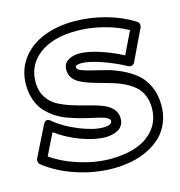

<svg xmlns="http://www.w3.org/2000/svg" viewBox="-136 -834 903 965"><g transform="rotate(-15 315.5 -352.0)"><path d="M-22 -116.2 56.2 -273.9 57.6 -275.9Q58.6 -277.8 59.6 -279.5Q60.5 -281.2 62.5 -283.4Q64.5 -285.6 66.7 -287.1Q68.8 -288.6 71.8 -289.6Q74.7 -290.5 77.9 -290.3Q81.1 -290 85.4 -288.1Q89.8 -286.1 94.2 -282.2Q143.1 -240.7 216.6 -210.9Q290 -181.2 338.9 -181.2Q386.2 -181.2 386.2 -203.1Q386.2 -212.4 373.8 -219.7Q361.3 -227.1 340.1 -232.4Q318.8 -237.8 291.3 -243.7Q263.7 -249.5 233.4 -258.1Q203.1 -266.6 172.9 -277.8Q142.6 -289.1 115 -307.6Q87.4 -326.2 66.2 -350.1Q44.9 -374 32.5 -409.7Q20 -445.3 20 -488.8Q20 -563.5 60.8 -619.9Q101.6 -676.3 172.6 -705.6Q243.7 -734.9 335 -734.9Q418 -734.9 499.3 -712.2Q580.6 -689.5 642.1 -649.9Q650.4 -645 652.6 -635.3Q654.8 -625.5 650.9 -618.2L574.2 -458Q569.8 -448.2 560.3 -444.8Q550.8 -441.4 539.1 -446.8Q486.3 -476.6 420.7 -499.3Q355 -522 317.9 -522Q303.2 -522 295.4 -519.5Q287.6 -517.1 286.4 -514.6Q285.2 -512.2 285.2 -508.8Q285.2 -497.6 305.4 -489.3Q325.7 -481 357.9 -473.4Q390.1 -465.8 429 -455.8Q467.8 -445.8 506.8 -427.5Q545.9 -409.2 578.1 -383.3Q610.4 -357.4 630.6 -313.7Q650.9 -270 650.9 -213.9Q650.9 -164.6 633.8 -123.8Q616.7 -83 587.2 -54.7Q557.6 -26.4 517.3 -6.8Q477.1 12.7 431.6 21.7Q386.2 30.8 336.9 30.8Q242.2 30.8 147.9 0Q53.7 -30.8 -15.1 -85Q-21.5 -89.8 -23.7 -99.4Q-25.9 -108.9 -22 -116.2ZM32.2 -112.8Q94.2 -69.8 176 -44.4Q257.8 -19 336.9 -19Q414.1 -19 472.9 -40.5Q531.7 -62 566.4 -106.4Q601.1 -150.9 601.1 -213.9Q601.1 -250.5 588.6 -279.5Q576.2 -308.6 554.9 -326.9Q533.7 -345.2 506.1 -359.4Q478.5 -373.5 448.2 -382.8Q418 -392.1 387.7 -400.1Q357.4 -408.2 329.8 -417.2Q302.2 -426.3 281 -437.7Q259.8 -449.2 247.3 -467Q234.9 -484.9 234.9 -508.8Q234.9 -541 259.8 -556.4Q284.7 -571.8 317.9 -571.8Q361.8 -571.8 421.9 -552.5Q481.9 -533.2 540 -502.9L596.2 -619.1Q542.5 -649.4 473.1 -667.2Q403.8 -685.1 335 -685.1Q210.9 -685.1 140.4 -631.6Q69.8 -578.1 69.8 -488.8Q69.8 -443.4 90.1 -410.9Q110.4 -378.4 142.6 -360.8Q174.8 -343.3 213.9 -330.8Q252.9 -318.4 292 -308.8Q331.1 -299.3 363.3 -287.6Q395.5 -275.9 415.8 -254.9Q436 -233.9 436 -203.1Q436 -183.6 427.7 -169.2Q419.4 -154.8 405 -146.7Q390.6 -138.7 374 -134.8Q357.4 -130.9 338.9 -130.9Q284.2 -130.9 214.1 -156.7Q144 -182.6 86.9 -224.1Z"/></g></svg>

Font: Trueno ExtraBold Outline
Style: Regular
Weight: 800
Width: 6
Designer: Julieta Ulanovsky
Foundry: Julieta Ulanovsky
Version: Version 3.001b | FøM Fix